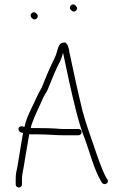

<svg xmlns="http://www.w3.org/2000/svg" viewBox="-20 -805 550 856"><path d="M296 -761C302.6 -754.4 310 -749 319 -758C328 -767 322.6 -774.4 316 -781C302.7 -794.3 282.7 -774.3 296 -761ZM121 -726C127.6 -719.4 135 -714 144 -723C153 -732 147.6 -739.4 141 -746C127.7 -759.3 107.7 -739.3 121 -726ZM64 31C71.9 31 78 24.9 78 17V-8C78 -14.7 78.7 -21.7 80 -29C85.3 -60.5 88.8 -75.7 95 -118C100.7 -151.3 106 -178.1 110 -206H151.5C188.8 -206 226.4 -202 261 -202H330C337.9 -202 344 -208.1 344 -216C344 -223.9 337.9 -230 330 -230H261C250.3 -230 239.3 -230.7 228 -232C203.9 -233.3 177.1 -234 151.5 -234H117C117.7 -238.7 118.7 -243 120 -247C134.7 -291 153.7 -324.9 171 -366C182.9 -391.3 188.4 -391.4 198 -419C214.1 -458.1 228.8 -496.3 248 -532C256.5 -549 255.9 -554.8 261 -570C271.3 -524.8 278.1 -486.9 288 -443C307.1 -358.4 329.1 -257.2 359 -184C380 -126.3 400.1 -48.1 429 0L434 9C444.4 24.5 468.6 11.4 459 -5L453 -14C435.5 -45.4 413.9 -108.3 400.5 -148.5C381.7 -204.8 365 -246.7 348 -310C326.2 -399.5 308.4 -482.4 289 -574C289 -583 285.5 -589.9 283.5 -598C281.3 -606.6 279.4 -606.2 274.5 -612.5C269.7 -618.7 265.2 -614 257 -614C248.3 -610.7 242.7 -604 240 -594C233.3 -576 232.2 -563.4 223 -545C204 -507 187.9 -469.9 172 -429C162.5 -403.6 157.8 -403.1 146 -377C126.7 -331.2 100.9 -292.4 89 -239C82.6 -241.1 77.1 -244 69.5 -240.5C57.1 -234.9 62.5 -218.8 72 -215L83 -212C81.7 -207.3 80.7 -202.3 80 -197C74.2 -163.9 63.2 -93.3 58 -64C53.5 -43.7 50 -29.2 50 -8V17C50 24.9 56.1 31 64 31Z"/></svg>

Font: HoneyBee
Style: XLit
Weight: 200
Foundry: Cannot Into Space Fonts
Version: Version 0.89